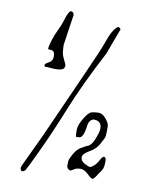

<svg xmlns="http://www.w3.org/2000/svg" viewBox="-92 -826 752 977"><g transform="rotate(10 284.0 -337.5)"><path d="M115.2 -548.8 113.3 -551.8Q113.3 -566.4 124 -599.1Q134.8 -631.8 147.5 -657.2Q160.2 -682.6 168 -709Q175.8 -735.4 182.6 -747.6Q189.5 -759.8 195.3 -759.8Q201.2 -759.8 206.1 -754.9Q210.9 -750 210.9 -742.2L187.5 -584L189.5 -552.7Q190.4 -535.2 202.6 -511.2Q214.8 -487.3 214.8 -479.5L210.9 -468.8V-467.8Q201.2 -456.1 166 -456.1L113.3 -459Q109.4 -460.9 109.4 -467.3Q109.4 -473.6 128.9 -484.4Q148.4 -495.1 148.4 -515.1Q148.4 -535.2 142.6 -541.5Q136.7 -547.9 127 -548.3Q117.2 -548.8 115.2 -548.8ZM351.6 -135.7 330.1 -134.8Q328.1 -144.5 328.1 -169.9Q328.1 -195.3 349.6 -230.5Q371.1 -267.6 388.7 -271.5Q404.3 -275.4 420.9 -275.4Q422.9 -275.4 424.8 -275.4Q443.4 -275.4 461.9 -252.9Q480.5 -230.5 480.5 -215.8V-192.4Q480.5 -164.1 476.6 -155.3Q472.7 -146.5 458 -119.6Q443.4 -92.8 410.2 -74.2Q377 -55.7 377 -37.1Q377 -19.5 397.5 -7.8Q417 2.9 424.8 3.9H425.8Q433.6 3.9 447.3 -8.3Q460.9 -20.5 470.7 -39.6Q480.5 -58.6 488.3 -59.6L492.2 -58.6Q500 -56.6 500 -36.1Q500 -15.6 496.1 -2.9Q492.2 9.8 470.7 38.1V39.1Q464.8 47.9 460.9 52.7L451.2 61.5Q442.4 61.5 422.4 41.5Q402.3 21.5 381.8 21.5Q361.3 21.5 348.6 30.3Q335.9 39.1 331.1 39.1Q326.2 39.1 319.3 32.7Q312.5 26.4 312.5 14.2Q312.5 2 313.5 -7.3Q314.5 -16.6 328.1 -42Q341.8 -67.4 361.3 -81.1L392.6 -98.6Q415 -103.5 430.2 -141.6Q445.3 -179.7 445.3 -195.3V-199.2Q445.3 -217.8 435.5 -227.1Q425.8 -236.3 412.1 -236.3Q411.1 -236.3 411.1 -237.3Q398.4 -238.3 388.7 -228.5Q378.9 -218.8 377 -200.7Q375 -182.6 369.6 -163.1Q364.3 -143.6 351.6 -135.7ZM81.1 69.3Q81.1 62.5 93.3 38.1Q105.5 13.7 165 -114.3Q221.7 -242.2 300.3 -417Q378.9 -591.8 393.6 -634.8Q408.2 -677.7 422.9 -699.7Q437.5 -721.7 447.3 -722.7L453.1 -719.7L459 -712.9L409.2 -579.1Q316.4 -402.3 262.2 -267.6Q208 -132.8 160.6 -32.7Q113.3 67.4 107.4 75.7Q101.6 84 91.8 85H87.9Q82 80.1 81.1 73.2Z"/></g></svg>

Font: Drukaatie burti
Style: Thin
Weight: 100
Version: Version 0.14